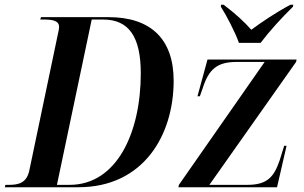

<svg xmlns="http://www.w3.org/2000/svg" viewBox="-48 -786 1276 806"><path d="M955 -606H1046C1082 -654 1134 -711 1182 -758L1183 -766H1171C1109 -733 1047 -691 1007 -661C979 -693 940 -729 891 -766H880L879 -758C902 -722 939 -652 955 -606ZM-28 0H281C554 0 681 -218 681 -447C681 -621 586 -714 408 -714H124L121 -704H137C173 -704 200 -699 200 -673C200 -664 197 -652 194 -638L75 -70C64 -18 30 -10 -10 -10H-25ZM244 -10H191L337 -704H385C492 -704 543 -633 543 -478C543 -230 443 -10 244 -10ZM701 0H1115L1155 -174H1145L1126 -113C1102 -43 1074 -10 990 -10H831L1195 -526L1197 -536H823L781 -382H791L803 -416C829 -498 866 -526 946 -526H1063L703 -10Z"/></svg>

Font: Noto Serif Display SemiCondensed SemiBold
Style: Italic
Weight: 600
Width: 4
Italic angle: -12°
Designer: Monotype Design Team
Foundry: Monotype Imaging Inc.
Version: Version 2.009